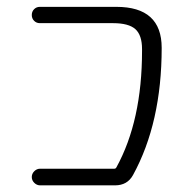

<svg xmlns="http://www.w3.org/2000/svg" viewBox="-20 -565 540 563"><path d="M321.3 -544.9Q454.1 -544.9 454.1 -424.8Q454.1 -205.1 370.1 -51.8Q353.5 -21.5 317.4 -21.5H97.7Q87.9 -21.5 80.6 -28.8Q73.2 -36.1 73.2 -45.9Q73.2 -55.7 80.6 -63Q87.9 -70.3 97.7 -70.3H315.4Q319.3 -70.3 321.3 -74.2Q396.5 -210.9 396.5 -416Q396.5 -418 396.5 -420.9Q396.5 -461.9 377 -479.5Q357.4 -497.1 311.5 -497.1H96.7Q86.9 -497.1 80.1 -503.9Q73.2 -510.7 73.2 -521Q73.2 -531.2 80.1 -538.1Q86.9 -544.9 96.7 -544.9Z"/></svg>

Font: Rounded-L Mgen+ 1m light
Style: Regular
Weight: 200
Designer: [Source Han Sans]
Ryoko NISHIZUKA  (kana & ideographs); Paul D. Hunt (Latin, Greek & Cyrillic); Wenlong ZHANG  (bopomofo
Version: Version 1.059.20150602